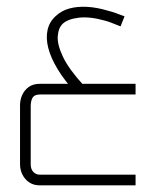

<svg xmlns="http://www.w3.org/2000/svg" viewBox="-20 -354 466 575"><path d="M98 201Q81 201 68 192.5Q55 184 47.5 169.5Q40 155 40 138V-39Q40 -55 46.5 -69.5Q53 -84 66 -93.5Q79 -103 100 -103H386V-71H100Q85 -71 79 -63.5Q73 -56 72 -39V138Q72 153 80 161Q88 169 98 169H386V201ZM206 -77Q173 -113 152.5 -147Q132 -181 124.5 -210.5Q117 -240 122.5 -264.5Q128 -289 147 -306Q164 -322 187.5 -328.5Q211 -335 240.5 -333.5Q270 -332 303 -322Q315 -319 327.5 -314.5Q340 -310 353 -305L341 -275Q328 -280 317 -284.5Q306 -289 295 -292Q249 -305 216 -301Q183 -297 168 -283Q155 -271 153 -246Q151 -221 168.5 -184Q186 -147 230 -99Z"/></svg>

Font: Mada ExtraLight
Style: Regular
Weight: 250
Designer: Khaled Hosny
Version: Version 1.5